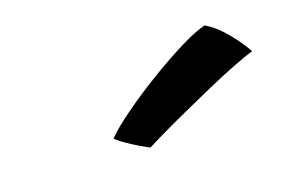

<svg xmlns="http://www.w3.org/2000/svg" viewBox="-40 -809 460 310"><g transform="rotate(-15 190.0 -654.0)"><path d="M316.4 -738.1Q331.6 -730.8 344.3 -719Q357 -707.2 366.4 -695.8Q375.8 -684.5 379.8 -678Q366.7 -673.1 345 -662.3Q323.3 -651.6 298.2 -637.8Q273 -623.9 249 -610.4Q224.9 -596.9 206.7 -586Q188.4 -575.2 181.1 -570.2Q177.8 -571.6 170.2 -575Q162.6 -578.4 154 -582.9Q145.4 -587.3 137.9 -591.9Q130.4 -596.5 127.1 -599.6Q139.1 -614.6 164.3 -636.2Q189.4 -657.8 219 -679.5Q248.6 -701.2 275.1 -717.4Q301.6 -733.6 316.4 -738.1Z"/></g></svg>

Font: Grandstander Thin
Style: Italic
Weight: 100
Italic angle: -15°
Designer: Tyler Finck
Foundry: Etcetera Type Co
Version: Version 1.200